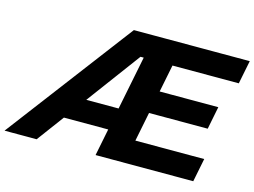

<svg xmlns="http://www.w3.org/2000/svg" viewBox="-159 -864 1363 1029"><g transform="rotate(15 522.5 -350.0)"><path d="M-64 0 466 -700H636L611 -571H472L587 -638L114 0ZM176 -150 203 -273H550L527 -150ZM441 0 581 -700H1109L1083 -570H715L627 -130H1009L983 0ZM647 -292 673 -418H1010L985 -292Z"/></g></svg>

Font: MOST Montserrat
Style: Bold Italic
Weight: 700
Italic angle: -11.3°
Designer: Julieta Ulanovsky
Foundry: Julieta Ulanovsky
Version: Version 8.000;March 11, 2024;FontCreator 15.0.0.2926 64-bit